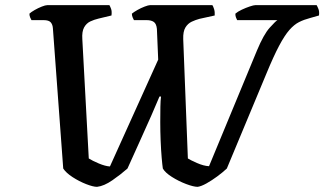

<svg xmlns="http://www.w3.org/2000/svg" viewBox="-20 -724 1257 744"><path d="M356 0Q341 0 314 -10.5Q287 -21 261.5 -37.5Q236 -54 225 -71L185 -614Q184 -629 176.5 -637.5Q169 -646 149 -646H102Q100 -649 97 -656Q94 -663 94 -671Q100 -677 114 -685Q128 -693 142 -698.5Q156 -704 163 -704H404Q407 -699 410.5 -689.5Q414 -680 412 -664L362 -652Q345 -648 330 -641Q315 -634 306 -618Q297 -602 299 -572L324 -110Q338 -101 363 -90.5Q388 -80 406 -79L593 -493L588 -612Q586 -632 576 -639Q566 -646 548 -646H499Q497 -649 494 -656.5Q491 -664 491 -671Q498 -677 512 -685Q526 -693 540.5 -698.5Q555 -704 561 -704H803Q806 -700 809.5 -689Q813 -678 812 -664L753 -651Q738 -647 723 -640Q708 -633 698.5 -617.5Q689 -602 690 -572L708 -110Q717 -104 743 -92.5Q769 -81 790 -80L976 -529Q1002 -591 1025 -616.5Q1048 -642 1055 -646H899Q897 -650 894.5 -656Q892 -662 892 -671Q901 -679 917 -686.5Q933 -694 948 -699Q963 -704 969 -704H1207Q1210 -699 1214 -689Q1218 -679 1216 -664L1181 -654Q1158 -648 1139 -638.5Q1120 -629 1101.5 -608Q1083 -587 1061.5 -546.5Q1040 -506 1012 -438L859 -71Q843 -56 822 -40.5Q801 -25 780.5 -13.5Q760 -2 746 0Q730 0 701 -11Q672 -22 646 -38.5Q620 -55 611 -71Q609 -84 606.5 -113Q604 -142 602.5 -178.5Q601 -215 601 -251Q601 -285 601.5 -310.5Q602 -336 604 -350H598Q587 -323 566.5 -276.5Q546 -230 521 -175Q496 -120 474 -71Q448 -48 415.5 -25.5Q383 -3 356 0Z"/></svg>

Font: Texturina SemiBold
Style: Italic
Weight: 600
Italic angle: -11°
Designer: Guillermo Torres Carreño
Foundry: Omnibus-Type
Version: Version 1.002; ttfautohint (v1.8.3)